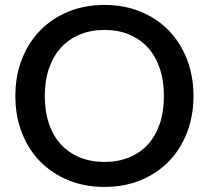

<svg xmlns="http://www.w3.org/2000/svg" viewBox="-20 -748 844 776"><path d="M762 -360Q762 -280 736 -212.5Q710 -145 662.8 -96.2Q615.5 -47.5 549.2 -20Q483 7.5 402 7.5Q321.5 7.5 255.2 -20Q189 -47.5 141.5 -96.2Q94 -145 68 -212.5Q42 -280 42 -360Q42 -440 68 -507.5Q94 -575 141.5 -624Q189 -673 255.2 -700.5Q321.5 -728 402 -728Q483 -728 549.2 -700.5Q615.5 -673 662.8 -624Q710 -575 736 -507.5Q762 -440 762 -360ZM642.5 -360Q642.5 -422 625.8 -471.5Q609 -521 577.8 -555.5Q546.5 -590 502 -608.5Q457.5 -627 402 -627Q347 -627 302.5 -608.5Q258 -590 226.5 -555.5Q195 -521 178 -471.5Q161 -422 161 -360Q161 -297.5 178 -248Q195 -198.5 226.5 -164.2Q258 -130 302.5 -111.8Q347 -93.5 402 -93.5Q457.5 -93.5 502 -111.8Q546.5 -130 577.8 -164.2Q609 -198.5 625.8 -248Q642.5 -297.5 642.5 -360Z"/></svg>

Font: LatoLatin Semibold
Style: Regular
Weight: 600
Designer: Lukasz Dziedzic with Adam Twardoch and Botio Nikoltchev
Foundry: tyPoland Lukasz Dziedzic
Version: Version 2.015; 2015-08-06; http://www.latofonts.com/